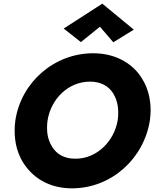

<svg xmlns="http://www.w3.org/2000/svg" viewBox="-20 -1007 843 1049"><path d="M526 -861 599 -776 711 -845 539 -987 328 -851 422 -777ZM64 -350C61 -331 60 -312 60 -293C60 -234 72 -158 127 -90C182 -21 266 22 373 22C590 22 767 -142 799 -350C801 -369 803 -387 803 -404C803 -465 789 -541 734 -609C678 -676 593 -716 489 -716C276 -716 96 -558 64 -350ZM240 -350C259 -467 353 -561 472 -561C532 -561 574 -536 599 -496C623 -456 626 -416 626 -390C626 -377 625 -364 623 -350C604 -234 507 -140 395 -140C393 -140 392 -140 390 -140C331 -140 289 -165 265 -205C240 -244 237 -284 237 -310C237 -323 238 -336 240 -350Z"/></svg>

Font: Jost
Style: Bold Italic
Weight: 700
Italic angle: -5°
Version: Version 3.710